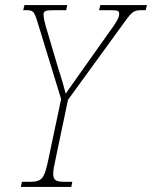

<svg xmlns="http://www.w3.org/2000/svg" viewBox="-20 -734 597 754"><path d="M62 0H260L264 -20H235C202 -20 189 -25 189 -51C189 -64 192 -82 198 -108L247 -342L452 -624C498 -688 501 -694 537 -694H552L557 -714H374L369 -694H408C443 -694 448 -692 448 -680C448 -670 446 -658 409 -608L297 -450C276 -420 255 -391 238 -366C231 -393 221 -429 211 -458L163 -620C154 -651 151 -665 151 -677C151 -690 158 -694 189 -694H240L244 -714H76L71 -694H82C111 -694 114 -690 128 -645L220 -345L170 -108C154 -31 145 -20 95 -20H66Z"/></svg>

Font: Noto Serif Condensed Thin
Style: Italic
Weight: 100
Width: 3
Italic angle: -12°
Designer: Monotype Design Team
Foundry: Monotype Imaging Inc.
Version: Version 2.013